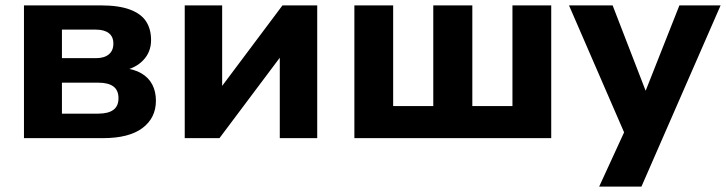

<svg xmlns="http://www.w3.org/2000/svg" viewBox="-20 -513 2696 713"><path d="M69 0V-493H354Q421 -493 462.5 -477.5Q504 -462 522.5 -433.5Q541 -405 541 -364Q541 -320 512 -289.5Q483 -259 434 -250V-261Q477 -257 504.5 -241Q532 -225 545.5 -199Q559 -173 559 -139Q559 -75 509 -37.5Q459 0 362 0ZM210 -91H345Q382 -91 401 -105Q420 -119 420 -148Q420 -178 401 -192Q382 -206 345 -206H210ZM210 -297H336Q367 -297 384 -311Q401 -325 401 -351Q401 -377 384 -390Q367 -403 336 -403H210Z M666 0V-493H805V-166H784L1029 -493H1158V0H1019V-328H1041L795 0Z M1296 0V-493H1440V-119H1589V-493H1734V-119H1883V-493H2027V0Z M2205 180 2313 -55V14L2093 -493H2255L2390 -144H2365L2503 -493H2656L2362 180Z"/></svg>

Font: Nunito Sans 11pt ExtraBold
Style: Regular
Weight: 800
Version: Version 3.101;gftools[0.9.27]